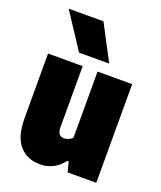

<svg xmlns="http://www.w3.org/2000/svg" viewBox="-149 -902 843 1006"><g transform="rotate(20 272.5 -399.0)"><path d="M37 -193V-550H230V-211Q230 -161 267 -161Q278.5 -161 291.8 -166.5Q305 -172 313 -181V-550H506V0H346L332 -56H324Q298.5 -23 266.5 -6.5Q234.5 10 194 10Q122.5 10 79.8 -38.8Q37 -87.5 37 -193ZM188 -610 58 -808H252L356 -610Z"/></g></svg>

Font: Encode Sans Condensed Black
Style: Regular
Weight: 900
Width: 3
Designer: Multiple Designers
Foundry: Impallari Type
Version: Version 2.000